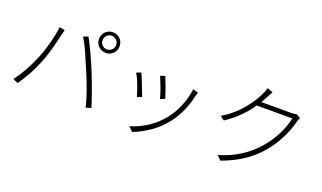

<svg xmlns="http://www.w3.org/2000/svg" viewBox="-82 -1308 3164 1885"><g transform="rotate(20 1500.0 -365.5)"><path d="M842 -613Q872 -613 893 -634Q914 -655 914 -684Q914 -714 893 -735Q872 -756 842 -756Q813 -756 792.5 -735Q772 -714 772 -684Q772 -655 792.5 -634Q813 -613 842 -613ZM842 -792Q888 -792 919 -761Q950 -730 950 -684Q950 -638 919 -607.5Q888 -577 842 -577Q799 -577 767 -607.5Q735 -638 735 -684Q735 -731 767 -761.5Q799 -792 842 -792ZM333 -660 389 -649Q383 -621 374 -592L368 -565Q348 -479 328 -409Q308 -339 280 -272Q221 -127 132 -3L80 -26Q162 -133 233 -294Q267 -373 295 -474.5Q323 -576 333 -660ZM580 -652 630 -670Q660 -617 699.5 -532Q739 -447 775 -360Q809 -277 842.5 -183.5Q876 -90 897 -21L843 -4Q813 -136 725 -343Q680 -451 646 -526.5Q612 -602 580 -652Z M1547 -352 1500 -334Q1487 -383 1464 -445Q1441 -507 1423 -549L1471 -565Q1486 -529 1510 -464Q1534 -399 1547 -352ZM1823 -500 1817 -484Q1777 -298 1673 -167Q1608 -85 1524 -27Q1440 31 1352 64L1309 20Q1405 -9 1487.5 -63.5Q1570 -118 1631 -194Q1686 -261 1723.5 -349.5Q1761 -438 1774 -536L1829 -519Q1824 -508 1823 -500ZM1328 -292 1280 -274Q1231 -436 1191 -497L1238 -516Q1267 -457 1328 -292Z M2846 -606 2838 -585Q2817 -498 2770.5 -405Q2724 -312 2659 -234Q2589 -149 2493.5 -83Q2398 -17 2264 32L2219 -11Q2341 -45 2442.5 -111Q2544 -177 2616 -263Q2679 -337 2723 -424.5Q2767 -512 2786 -599H2396L2419 -646H2637H2716H2758Q2792 -646 2810 -654L2855 -628Q2850 -618 2846 -606ZM2497 -741 2481 -710Q2454 -658 2412 -596Q2313 -450 2160 -350L2116 -383Q2235 -452 2323 -560Q2395 -648 2432 -730Q2438 -740 2445 -759.5Q2452 -779 2455 -795L2515 -774Z"/></g></svg>

Font: Merged Yaku Han JP Light
Style: Regular
Weight: 300
Designer: Ryoko NISHIZUKA 西塚涼子 (kana, bopomofo & ideographs); Paul D. Hunt (Latin, Greek & Cyrillic); Sandoll Communications 산돌커뮤니
Foundry: Adobe
Version: Version 2.004